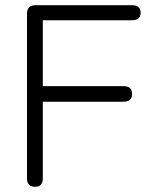

<svg xmlns="http://www.w3.org/2000/svg" viewBox="-20 -720 591 740"><path d="M115 0Q84 0 84 -33V-667Q84 -700 117 -700H488Q522 -700 522 -671Q522 -642 488 -642H145V-388H456Q489 -388 489 -358Q489 -328 456 -328H145V-33Q145 0 115 0Z"/></svg>

Font: Zen Maru Gothic
Style: Regular
Weight: 400
Designer: Yoshimichi Ohira
Foundry: Positype
Version: Version 1.002